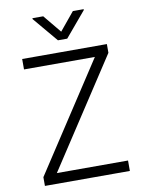

<svg xmlns="http://www.w3.org/2000/svg" viewBox="-100 -1014 819 1083"><g transform="rotate(-10 309.0 -472.0)"><path d="M67.8 0H554.3V-59.7H146.7L550.8 -677.2V-727.3H65.7V-667.6H471.6L67.8 -50.1ZM224.4 -943.9H162.6V-938.9L282.7 -796.2H335.9L456 -938.9V-943.9H394.2L309.3 -840.9Z"/></g></svg>

Font: Karasuma Gothic
Style: Light
Weight: 300
Designer: Rasmus Andersson / Ryoko Nishizuka
Foundry: rsms
Version: Version 1.00